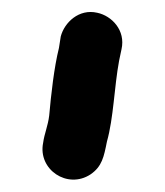

<svg xmlns="http://www.w3.org/2000/svg" viewBox="-20 -719 271 316"><path d="M129 -432C148 -445 151 -461 156 -486C167 -525 168 -576 176 -619L180 -638C187 -669 164 -693 140 -698C110 -705 86 -682 80 -659L77 -640C69 -608 64 -563 61 -529C59 -512 53 -499 51 -484C42 -440 91 -407 129 -432Z"/></svg>

Font: Electronic
Style: UltBlk
Weight: 500
Version: Version 1.011